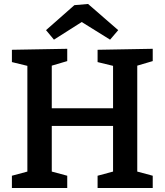

<svg xmlns="http://www.w3.org/2000/svg" viewBox="-20 -948 830 968"><path d="M40 0V-62L118 -83V-616L40 -635V-697L319 -702V-640L241 -617V-402H550V-616L472 -635V-697L750 -702V-640L672 -617V-83L750 -62V0H472V-62L550 -83V-313H241V-83L319 -62V0ZM252 -748 212 -796 355 -922 424 -928 576 -796 535 -748 392 -837Z"/></svg>

Font: Bitter SemiBold
Style: Regular
Weight: 600
Designer: Sol Matas, and Bitter project Authors
Foundry: Sol Matas
Version: Version 2.001